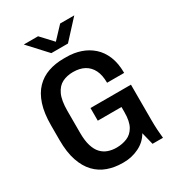

<svg xmlns="http://www.w3.org/2000/svg" viewBox="-211 -1002 1022 1130"><g transform="rotate(-30 300.0 -437.5)"><path d="M286 10Q232 10 185.5 -6.5Q139 -23 104.5 -59Q70 -95 50.5 -152.5Q31 -210 31 -292V-393Q31 -475 50 -533Q69 -591 104 -627Q139 -663 186.5 -679.5Q234 -696 291 -696H310Q361 -696 405.5 -681Q450 -666 484.5 -635.5Q519 -605 538.5 -557.5Q558 -510 558 -445H442Q442 -497 425 -531Q408 -565 376.5 -582.5Q345 -600 299 -600Q258 -600 226 -584Q194 -568 175.5 -528.5Q157 -489 157 -418V-269Q157 -216 168 -180.5Q179 -145 198.5 -124.5Q218 -104 244 -95Q270 -86 300 -86Q339 -86 372 -99.5Q405 -113 424.5 -147.5Q444 -182 444 -244V-279H283V-365H558V-130Q558 -88 560 -57Q562 -26 565 0H494L473 -84Q447 -38 398 -14Q349 10 294 10ZM245 -760 130 -885H227L319 -786H284L377 -885H473L358 -760Z"/></g></svg>

Font: Chivo Mono Medium Medium
Style: Regular
Weight: 500
Monospace: yes
Version: Version 1.008